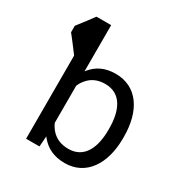

<svg xmlns="http://www.w3.org/2000/svg" viewBox="-176 -881 970 1022"><g transform="rotate(30 309.0 -370.0)"><path d="M123 -750 117.2 -742.7C100.6 -718.8 46.9 -650.9 46.9 -650.4V-610.4L52.7 -603C60.1 -593.3 72.8 -578.1 85.4 -561C98.1 -543.5 107.9 -531.2 123 -511.2V0H205.1L210 -64.5C212.4 -61.5 214.4 -58.6 216.8 -55.7C251.5 -14.2 298.3 9.8 365.2 9.8C495.1 9.8 568.8 -102.1 568.8 -258.8V-269C568.8 -429.7 496.1 -538.1 364.3 -538.1C298.8 -538.1 252 -514.2 217.8 -472.2C216.3 -469.7 214.4 -467.8 212.9 -465.8V-750ZM479 -258.8C479 -149.4 440.4 -65.4 343.8 -65.4C298.3 -65.4 265.1 -81.1 241.2 -106.4C229.5 -118.7 220.2 -133.3 212.9 -149.4V-377.4C219.2 -393.1 228 -406.7 238.8 -418.9C261.7 -445.8 295.4 -463.4 342.8 -463.4C442.9 -463.4 479 -376 479 -269Z"/></g></svg>

Font: Bert Sans
Style: Regular
Weight: 400
Designer: Christian Robertson (Google), Cristiano Sobral
Foundry: Google, Cristiano Sobral
Version: Version 3.101